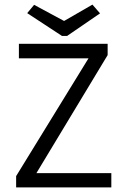

<svg xmlns="http://www.w3.org/2000/svg" viewBox="-20 -813 540 833"><path d="M381 -793 258 -722 128 -792 98 -756 249 -657H271L414 -755ZM50 0H463V-62H138L447 -574V-623H62V-560H364L50 -49Z"/></svg>

Font: Inconsolata
Style: Regular
Weight: 400
Monospace: yes
Designer: Raph Levien, Cyreal, Brenton Simpson
Foundry: Raph Levien, Cyreal, Google
Version: Version 3.100